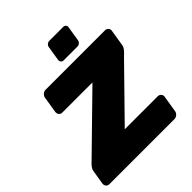

<svg xmlns="http://www.w3.org/2000/svg" viewBox="-261 -1050 1201 1201"><g transform="rotate(-45 339.0 -450.0)"><path d="M330.8 -775 346.7 -875Q347.5 -881.7 352.1 -887.5Q356.7 -893.3 362.9 -896.7Q369.2 -900 375.8 -900H500.8Q510 -900 516.2 -893.8Q522.5 -887.5 522.5 -878.3Q522.5 -878.3 522.1 -876.7Q521.7 -875 521.7 -875L505.8 -775Q504.2 -765 495.8 -757.5Q487.5 -750 477.5 -750H352.5Q343.3 -750 337.1 -756.2Q330.8 -762.5 330.8 -771.7ZM-20 -28.3V-33.3L-4.2 -129.2Q-3.3 -135.8 -0.8 -141.7Q1.7 -147.5 7.1 -154.6Q12.5 -161.7 15.4 -165Q18.3 -168.3 27.5 -177.1Q36.7 -185.8 38.3 -187.5L383.3 -525H116.7Q104.2 -525 96.2 -533.3Q88.3 -541.7 88.3 -553.3V-558.3L105.8 -666.7Q107.5 -680 118.8 -690Q130 -700 144.2 -700H669.2Q681.7 -700 690 -691.7Q698.3 -683.3 698.3 -671.7Q698.3 -670.8 697.9 -669.2Q697.5 -667.5 697.5 -666.7L680 -558.3Q679.2 -551.7 676.7 -545.8Q674.2 -540 668.8 -532.9Q663.3 -525.8 660.4 -522.5Q657.5 -519.2 648.3 -510.4Q639.2 -501.7 637.5 -500L319.2 -175H610.8Q623.3 -175 631.7 -166.7Q640 -158.3 640 -146.7Q640 -145.8 639.6 -144.2Q639.2 -142.5 639.2 -141.7L621.7 -33.3Q620 -20 608.8 -10Q597.5 0 583.3 0H8.3Q-4.2 0 -12.1 -8.3Q-20 -16.7 -20 -28.3Z"/></g></svg>

Font: BoonTook Mon
Style: Italic
Weight: 400
Italic angle: -9°
Designer: Sungsit Sawaiwan
Foundry: FontUni
Version: Version 3.0